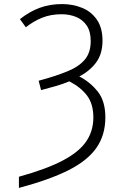

<svg xmlns="http://www.w3.org/2000/svg" viewBox="-20 -744 603 944"><path d="M73 125Q210 87 290 44.5Q370 2 404.5 -49.5Q439 -101 439 -166Q439 -233 408 -274Q377 -315 321 -344Q290 -331 255 -321Q220 -311 182 -301L170 -347Q255 -370 312 -393.5Q369 -417 397.5 -451.5Q426 -486 426 -542Q426 -590 406 -619Q386 -648 353.5 -661Q321 -674 283 -674Q230 -674 187.5 -657Q145 -640 107 -610L78 -650Q125 -687 175 -705.5Q225 -724 285 -724Q338 -724 383.5 -705.5Q429 -687 456.5 -647Q484 -607 484 -544Q484 -480 453.5 -438Q423 -396 370 -368Q423 -341 460.5 -294Q498 -247 498 -167Q498 -80 454 -17Q410 46 316.5 93Q223 140 73 180Z"/></svg>

Font: Noto Sans Mono SemiCondensed Light
Style: Regular
Weight: 300
Width: 4
Designer: Monotype Design Team
Foundry: Monotype Imaging Inc.
Version: Version 2.014; ttfautohint (v1.8.4.7-5d5b)